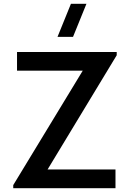

<svg xmlns="http://www.w3.org/2000/svg" viewBox="-20 -995 687 1015"><path d="M366 -800H284L355 -975H437ZM50 0V-16.5L417.5 -621.5H70V-720H597V-703L231.5 -99H590.5V0Z"/></svg>

Font: Manrope KiralyPet SmBd KiralyPet
Style: Regular
Weight: 600
Designer: Mikhail Sharanda
Foundry: Mikhail Sharanda
Version: Version 4.502